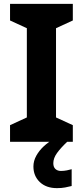

<svg xmlns="http://www.w3.org/2000/svg" viewBox="-20 -734 429 994"><path d="M357 0H32V-86L119 -126V-588L32 -628V-714H357V-628L270 -588V-126L357 -86ZM256 111Q256 131 267 141Q278 151 295 151Q311 151 326 148Q341 145 351 142V229Q335 233 317 236.5Q299 240 275 240Q219 240 186 208.5Q153 177 153 128Q153 99 168 72Q183 45 207.5 22.5Q232 0 263 -17L328 0Q294 32 275 58.5Q256 85 256 111Z"/></svg>

Font: Noto Sans Armenian
Style: Bold
Weight: 700
Version: Version 2.007